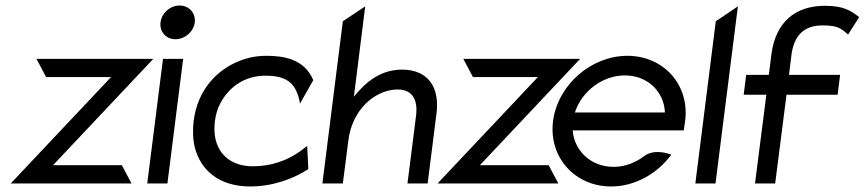

<svg xmlns="http://www.w3.org/2000/svg" viewBox="-20 -664 3130 695"><path d="M456 0 421 -66H172L535 -451H112L147 -385H382L19 0Z M561 -583C557 -549 581 -522 615 -522C649 -522 681 -549 685 -583C689 -617 664 -644 630 -644C596 -644 565 -617 561 -583ZM586 0 643 -451H570L513 0Z M1066 -289 1114 -374C1082 -450 1008 -462 945 -462C910 -462 879 -456 848 -444C764 -411 695 -338 681 -226C677 -192 678 -160 685 -131C706 -48 773 11 886 11C967 11 1043 -17 1096 -52L1092 -136L1066 -116C1021 -84 963 -62 895 -62C872 -62 850 -66 831 -74C779 -96 748 -149 758 -226C761 -249 767 -271 778 -291C808 -347 863 -390 941 -390C1015 -390 1053 -366 1066 -289Z M1528 0 1560 -253C1572 -348 1530 -412 1435 -412C1357 -412 1303 -366 1261 -314L1302 -641L1221 -587L1147 0H1221L1241 -156C1248 -212 1272 -257 1303 -288C1331 -316 1372 -340 1420 -340C1475 -340 1493 -300 1486 -245L1455 0Z M2001 0 1966 -66H1717L2080 -451H1657L1692 -385H1927L1564 0Z M2053 -192H2455L2460 -226C2477 -357 2382 -462 2251 -462C2120 -462 1999 -357 1982 -226C1965 -95 2061 11 2192 11C2278 11 2359 -35 2410 -104C2410 -104 2352 -129 2312 -99C2280 -75 2242 -60 2201 -60C2121 -60 2059 -116 2053 -192ZM2387 -257H2061C2086 -334 2161 -391 2242 -391C2323 -391 2383 -334 2387 -257Z M2497 0H2570L2651 -641L2571 -587Z M3090 -602C3060 -625 3035 -643 2966 -643C2856 -643 2789 -582 2773 -472L2763 -393H2681L2672 -321H2754L2713 0H2786L2827 -321H3012L3021 -393H2836L2845 -466C2854 -534 2889 -572 2957 -572C3017 -572 3024 -560 3050 -539Z"/></svg>

Font: Charger
Style: It
Weight: 400
Designer: Jasper
Foundry: Cannot Into Space Fonts
Version: Version 0.98